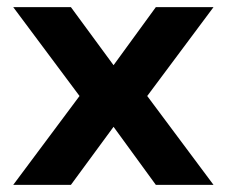

<svg xmlns="http://www.w3.org/2000/svg" viewBox="-20 -516 633 536"><path d="M17 0 202 -248 17 -496H178L297 -334L415 -496H576L391 -248L576 0H415L297 -162L178 0Z"/></svg>

Font: DM Sans 24pt Black
Style: Regular
Weight: 900
Designer: Colophon Foundry, Jonny Pinhorn
Foundry: Colophon Foundry
Version: Version 4.004;gftools[0.9.30]